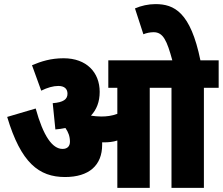

<svg xmlns="http://www.w3.org/2000/svg" viewBox="-20 -916 1086 936"><path d="M478 -210C478 -214 478 -218 478 -222C481 -222 484 -222 486 -222C508 -222 531 -224 552 -231V0H710V-488H816V0H974V-488H1046V-622H957C909 -857 829 -896 738 -896C703 -896 668 -888 638 -875L679 -749C693 -755 712 -759 729 -759C776 -759 794 -717 820 -622H508V-488H552V-361C525 -351 500 -348 473 -348C455 -348 439 -350 425 -352L424 -353C451 -382 466 -420 466 -468C466 -563 402 -632 290 -632C228 -632 181 -617 136 -598L181 -474C211 -489 240 -497 264 -497C294 -497 309 -483 309 -459C309 -432 289 -417 237 -413L250 -285C267 -286 283 -289 299 -292C313 -272 321 -251 321 -225C321 -205 310 -190 285 -190C235 -190 191 -253 154 -387L15 -346C82 -122 170 -53 297 -53C414 -53 478 -110 478 -210Z"/></svg>

Font: Noto Sans Condensed Black
Style: Italic
Weight: 900
Width: 3
Italic angle: -12°
Designer: Monotype Design Team
Foundry: Monotype Imaging Inc.
Version: Version 2.013